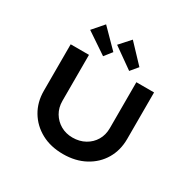

<svg xmlns="http://www.w3.org/2000/svg" viewBox="-201 -1159 1379 1372"><g transform="rotate(30 488.0 -473.0)"><path d="M488 6Q385 6 308 -36Q231 -78 187.5 -151Q144 -224 144 -317V-701H295V-322Q295 -266 320.5 -223Q346 -180 389.5 -155Q433 -130 488 -130Q545 -130 590 -155Q635 -180 660.5 -223Q686 -266 686 -322V-701H832V-317Q832 -224 789 -151Q746 -78 668 -36Q590 6 488 6ZM601 -745 433 -864 512 -952 651 -805ZM387 -743 213 -860 292 -951 436 -805Z"/></g></svg>

Font: Lexend Peta SemiBold
Style: Regular
Weight: 600
Designer: Bonnie Shaver-Troup, Thomas Jockin
Foundry: Lexend
Version: Version 1.007